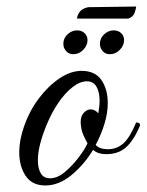

<svg xmlns="http://www.w3.org/2000/svg" viewBox="-20 -568 449 588"><path d="M119 0Q78 0 58.5 -29.5Q39 -59 39 -101Q39 -140 54 -182Q70 -228 98.5 -266Q127 -304 161.5 -327.5Q196 -351 230 -351Q271 -351 290.5 -323Q310 -295 310 -252Q310 -222 300 -189Q290 -156 273 -124Q286 -111 310 -111Q338 -111 358 -129Q378 -147 397 -193Q409 -193 409 -184Q390 -138 365.5 -116.5Q341 -95 303 -96Q280 -96 265 -109Q237 -63 198.5 -31.5Q160 0 119 0ZM133 -22Q156 -22 179 -41.5Q202 -61 221 -86Q240 -111 248 -129Q232 -158 229.5 -172.5Q227 -187 227 -194Q227 -213 237 -223Q247 -233 257 -233Q271 -233 281 -221Q283 -232 284 -241.5Q285 -251 285 -260Q285 -286 275.5 -302.5Q266 -319 246 -319Q225 -319 202 -301Q179 -283 158.5 -253Q138 -223 123 -186Q110 -155 103 -127.5Q96 -100 96 -77Q96 -52 105 -37Q114 -22 133 -22ZM316 -402Q303 -402 294.5 -411.5Q286 -421 286 -434Q286 -451 299 -463Q312 -475 328 -475Q342 -475 351 -466.5Q360 -458 360 -445Q360 -429 347 -415.5Q334 -402 316 -402ZM204 -402Q191 -402 182.5 -411.5Q174 -421 174 -434Q174 -451 187 -463Q200 -475 216 -475Q230 -475 239 -466.5Q248 -458 248 -445Q248 -429 235 -415.5Q222 -402 204 -402ZM216 -511Q216 -520 223.5 -531Q231 -542 250 -546L397 -548Q397 -543 392.5 -529.5Q388 -516 373 -511Z"/></svg>

Font: Great Vibes
Style: Regular
Weight: 400
Designer: Robert E. Leuschke, Viktoriya Grabowska, Viviana Monsalve, Eben Sorkin
Foundry: Robert E. Leuschke
Version: Version 1.103; ttfautohint (v1.8.4.7-5d5b)